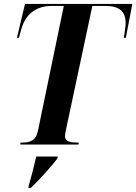

<svg xmlns="http://www.w3.org/2000/svg" viewBox="-20 -734 692 975"><path d="M83 0H378L380 -10H373C336 -10 310 -16 310 -42C310 -50 312 -62 316 -80L449 -704H514C586 -704 618 -676 618 -617C618 -602 613 -569 609 -542H619L652 -714H107L66 -542H76L89 -588C109 -661 163 -704 243 -704H304L173 -71C163 -19 131 -10 92 -10H84ZM125 213 124 221H136C176 183 242 111 271 71L274 61H164C153 110 140 159 125 213Z"/></svg>

Font: Noto Serif Display Condensed
Style: Bold Italic
Weight: 700
Width: 3
Italic angle: -12°
Designer: Monotype Design Team
Foundry: Monotype Imaging Inc.
Version: Version 2.009